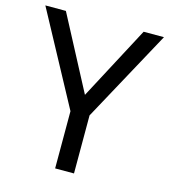

<svg xmlns="http://www.w3.org/2000/svg" viewBox="-107 -800 781 885"><g transform="rotate(15 283.0 -357.0)"><path d="M283 -363 469 -714H566L328 -277V0H238V-273L0 -714H98Z"/></g></svg>

Font: ubangla85
Style: Book
Weight: 400
Designer: Jelle Bosma - Monotype Design Team
Foundry: Monotype Imaging Inc.
Version: Version 2.003